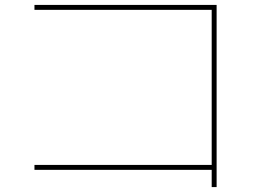

<svg xmlns="http://www.w3.org/2000/svg" viewBox="-20 -730 1040 780"><path d="M840 30V-40H120V-60H840V-690H120V-710H860V30Z"/></svg>

Font: M PLUS 1 Thin
Style: Regular
Weight: 100
Designer: Coji Morishita
Foundry: UNDERFOREST DESIGN
Version: Version 1.001